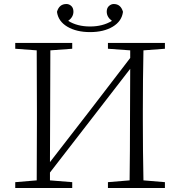

<svg xmlns="http://www.w3.org/2000/svg" viewBox="-20 -937 897 957"><path d="M429 -777Q361 -777 315.5 -804Q270 -831 264 -878Q275 -917 311 -917Q325 -917 335.5 -907Q346 -897 346 -879Q346 -852 320 -833Q365 -805 429 -805Q492 -805 538 -833Q512 -852 512 -879Q512 -897 523 -907Q534 -917 547 -917Q582 -917 593 -878Q587 -831 542 -804Q497 -777 429 -777ZM518 -694V-723H802V-694L695 -686Q692 -539 692 -390V-333Q692 -185 695 -38L802 -29V0H518V-29L626 -38Q628 -183 628 -340L629 -594L428 -334L229 -77V-38L340 -29V0H56V-29L163 -38Q164 -185 164 -333V-390Q164 -539 163 -686L56 -694V-723H340V-694L231 -686Q230 -539 230 -390L229 -129L428 -386L629 -648V-686Z"/></svg>

Font: Minh Nguyen ExtraLight
Style: Regular
Weight: 250
Designer: Ryoko NISHIZUKA 西塚涼子 (kana & ideographs); Frank Grießhammer (Latin, Greek & Cyrillic); Wenlong ZHANG 张文龙 (bopomofo); San
Foundry: Adobe
Version: Version 1.100;July 7, 2023;FontCreator 14.0.0.2814 64-bit